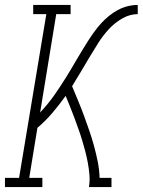

<svg xmlns="http://www.w3.org/2000/svg" viewBox="-22 -755 576 775"><path d="M-2 0V-37H55L165 -698H112V-735H263V-698H205L140 -301Q155 -317 169 -334Q183 -351 195.5 -368.5Q208 -386 220 -404.5Q232 -423 243.5 -441Q255 -459 266 -478Q277 -497 288 -515.5Q299 -534 310.5 -553Q322 -572 333.5 -590Q345 -608 358 -626Q371 -644 385.5 -660Q400 -676 417 -690Q434 -704 453.5 -714.5Q473 -725 493.5 -730Q514 -735 534 -735V-698Q502 -698 471.5 -680.5Q441 -663 417.5 -637.5Q394 -612 375.5 -583Q357 -554 339.5 -524.5Q322 -495 304.5 -465.5Q287 -436 269 -407Q281 -378 293.5 -348Q306 -318 317 -288Q328 -258 338.5 -227.5Q349 -197 357.5 -166Q366 -135 372.5 -102.5Q379 -70 380 -37H428V0H337Q341 -25 339 -49.5Q337 -74 332.5 -98Q328 -122 322 -145Q316 -168 309 -191Q302 -214 294 -236Q286 -258 278 -280Q270 -302 261 -324Q252 -346 243 -368Q218 -333 190 -300Q162 -267 129 -239L96 -37H149V0Z"/></svg>

Font: Iosevka Curly Slab XLtObl
Style: Regular
Weight: 200
Italic angle: -9°
Monospace: yes
Designer: Belleve Invis
Foundry: Belleve Invis
Version: Version 11.1.0; ttfautohint (v1.8.3)